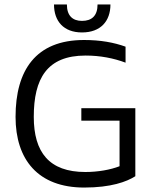

<svg xmlns="http://www.w3.org/2000/svg" viewBox="-20 -834 679 864"><path d="M281 -814H223C223 -739 266 -688 349 -688C433 -688 477 -739 477 -814H419C419 -763 393 -740 349 -740C307 -740 281 -763 281 -814ZM364 -60C201 -60 132 -149 132 -308C132 -480 191 -584 365 -584C431 -584 492 -572 545 -552V-624C492 -643 432 -654 358 -654C141 -654 50 -518 50 -308C50 -116 151 10 359 10C479 10 550 -16 589 -41V-347H346V-291H518V-86C477 -70 421 -60 364 -60Z"/></svg>

Font: Kanit Light
Style: Regular
Weight: 300
Designer: Katatrad Team
Foundry: CadsonDemak
Version: Version 1.000;PS 001.000;hotconv 1.0.88;makeotf.lib2.5.64775